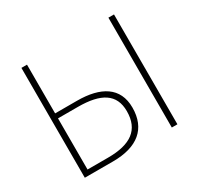

<svg xmlns="http://www.w3.org/2000/svg" viewBox="-153 -913 1138 1099"><g transform="rotate(-30 416.0 -363.0)"><path d="M110 0H296C459 0 547 -73 547 -212C547 -346 448 -404 291 -404H147V-726H110ZM147 -33V-371H278C431 -371 509 -323 509 -210C509 -87 432 -33 283 -33ZM685 0H722V-726H685Z"/></g></svg>

Font: Source Han Sans CN ExtraLight
Style: Regular
Weight: 250
Designer: Ryoko NISHIZUKA (kana & ideographs); Paul D. Hunt (Latin, Greek & Cyrillic); Wenlong ZHANG (bopomofo); Sandoll Communica
Foundry: Adobe Systems Incorporated
Version: Version 1.004;PS 1.004;hotconv 16.6.51;makeotf.lib2.5.65220